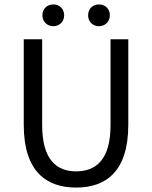

<svg xmlns="http://www.w3.org/2000/svg" viewBox="-20 -833 685 865"><path d="M323 12C457 12 558 -60 558 -271V-656H478V-269C478 -111 410 -61 323 -61C237 -61 170 -111 170 -269V-656H87V-271C87 -60 189 12 323 12ZM220 -715C249 -715 269 -736 269 -764C269 -793 249 -813 220 -813C192 -813 171 -793 171 -764C171 -736 192 -715 220 -715ZM426 -715C454 -715 475 -736 475 -764C475 -793 454 -813 426 -813C397 -813 377 -793 377 -764C377 -736 397 -715 426 -715Z"/></svg>

Font: Giro Sans Regular
Style: Regular
Weight: 400
Designer: Paul D. Hunt
Foundry: Adobe Systems Incorporated
Version: Version 1.000;PS 1.0;hotconv 1.0.88;makeotf.lib2.5.647800